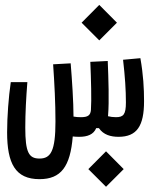

<svg xmlns="http://www.w3.org/2000/svg" viewBox="-20 -542 626 764"><path d="M137.2 170.9C222.7 170.9 259.8 121.1 269.5 1C277.3 2 285.6 2.4 295.9 2.4C327.6 2.4 352.5 -6.8 362.8 -32.2H373.5C391.6 -5.4 420.9 2.4 451.7 2.4C524.9 2.4 553.2 -41 553.2 -139.2C553.2 -189.9 550.3 -244.1 538.6 -310.5L469.7 -304.2C477.5 -236.8 481 -184.1 481 -134.3C481 -86.4 471.2 -75.7 441.4 -75.7C429.7 -75.7 419.4 -77.1 409.7 -79.6C409.7 -81.5 410.2 -83.5 410.2 -85.4C414.6 -136.2 411.6 -231 408.7 -299.3L339.4 -295.9C342.3 -226.6 344.7 -144 341.8 -104C339.8 -83 329.6 -75.7 302.2 -75.7C291.5 -75.7 283.2 -76.2 272.5 -78.1C272.5 -78.1 272.5 -78.1 272.5 -78.1C272.5 -136.2 266.6 -224.6 261.2 -290L191.4 -286.1C196.8 -208 200.7 -132.3 200.7 -58.6C200.7 59.1 182.1 88.9 137.2 88.9C94.7 88.9 80.6 64.5 80.6 -34.2C80.6 -90.8 84 -154.3 88.9 -215.3H22.9C14.2 -156.2 8.3 -77.1 8.3 -15.6C8.3 108.4 41 170.9 137.2 170.9ZM401.9 201.2 472.2 130.9 401.9 60.1 331.5 130.9ZM375 -381.3 445.3 -451.7 375 -522.5 304.7 -451.7Z"/></svg>

Font: Cascadia Mono PL SemiLight
Style: Regular
Weight: 350
Monospace: yes
Designer: Aaron Bell
Foundry: Saja Typeworks
Version: Version 2404.023